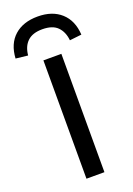

<svg xmlns="http://www.w3.org/2000/svg" viewBox="-203 -1011 744 1075"><g transform="rotate(-20 169.0 -473.5)"><path d="M116 0V-705H223V0ZM45 -760 -27 -768Q-22 -854 30 -900.5Q82 -947 169 -947Q256 -947 308 -900Q360 -853 365 -768L294 -760Q289 -811 259.5 -841Q230 -871 169 -871Q111 -871 80.5 -842Q50 -813 45 -760Z"/></g></svg>

Font: Nunito Sans 7pt SemiExpanded Medium
Style: Regular
Weight: 500
Width: 6
Designer: Vernon Adams
Foundry: Vernon Adams
Version: Version 3.101;gftools[0.9.27]